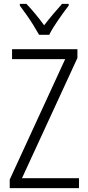

<svg xmlns="http://www.w3.org/2000/svg" viewBox="-20 -967 452 987"><path d="M386 0H30V-44L315 -663H42V-714H378V-669L93 -51H386ZM181 -788Q168 -811 151 -838.5Q134 -866 115.5 -892Q97 -918 82 -938V-947H116Q137 -925 161.5 -895.5Q186 -866 207 -837Q230 -867 251.5 -892.5Q273 -918 299 -947H333V-938Q309 -907 279.5 -864.5Q250 -822 233 -788Z"/></svg>

Font: Noto Sans Sinhala UI Condensed Light
Style: Regular
Weight: 300
Width: 3
Designer: Jelle Bosma - Monotype Design Team
Foundry: Monotype Imaging Inc.
Version: Version 2.006; ttfautohint (v1.8.4.7-5d5b)